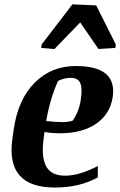

<svg xmlns="http://www.w3.org/2000/svg" viewBox="-20 -840 545 871"><path d="M189.5 -291Q234.4 -286.1 262.2 -286.1Q289.6 -286.1 309.6 -292.5Q339.4 -335.9 346.7 -389.2Q354.5 -442.4 343.3 -464.8Q332 -487.3 301.3 -486.8Q270.5 -486.8 243.2 -472.7Q207.5 -394 189.5 -291ZM324.2 -540.5Q510.3 -540.5 491.7 -402.3Q480.5 -323.2 417 -279.3Q353.5 -235.4 253.4 -235.4Q214.8 -235.4 182.1 -241.2L178.7 -216.3Q166 -131.8 188.5 -87.4Q210.9 -43 275.4 -43Q339.8 -43 423.8 -86.9V-35.2Q341.3 10.7 228.5 10.7Q5.4 10.7 36.1 -209.5L42.5 -254.9Q62.5 -390.1 137.7 -465.3Q212.9 -540.5 324.2 -540.5ZM503.4 -622.6 426.8 -617.7 343.8 -738.3 227.1 -617.7 167 -622.6 168.9 -638.2 308.6 -820.3 416.5 -815.4 505.4 -638.2Z"/></svg>

Font: NoticiaText-BoldItalic
Style: Bold Italic
Weight: 700
Italic angle: -8°
Designer: JM Sole
Foundry: JM Sole
Version: Version 1.003